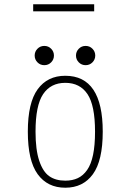

<svg xmlns="http://www.w3.org/2000/svg" viewBox="-20 -866 610 897"><path d="M135 -846H420V-813H135ZM219 -574.8Q206 -561.5 187 -561.5Q168 -561.5 155 -574.8Q142 -588 142 -606.5Q142 -625 155 -638.2Q168 -651.5 187 -651.5Q206 -651.5 219 -638.2Q232 -625 232 -606.5Q232 -588 219 -574.8ZM412 -574.8Q399 -561.5 380 -561.5Q361 -561.5 348 -574.8Q335 -588 335 -606.5Q335 -625 348 -638.2Q361 -651.5 380 -651.5Q399 -651.5 412 -638.2Q425 -625 425 -606.5Q425 -588 412 -574.8ZM110 -251Q110 -386 156 -449Q202 -512 285 -512Q460 -512 460 -251Q460 -115.5 414 -52.2Q368 11 285 11Q202 11 156 -52.2Q110 -115.5 110 -251ZM285 -22Q318.5 -22 343.5 -33.8Q368.5 -45.5 387 -71.8Q405.5 -98 414.8 -142.8Q424 -187.5 424 -251Q424 -373.5 388.8 -426.2Q353.5 -479 285 -479Q217 -479 181.5 -426.2Q146 -373.5 146 -251Q146 -167 163.2 -115.2Q180.5 -63.5 210.2 -42.8Q240 -22 285 -22Z"/></svg>

Font: League Mono Narrow Thin
Style: Regular
Weight: 100
Width: 3
Designer: Tyler Finck
Foundry: The League of Moveable Type / Tyler Finck
Version: Version 2.210